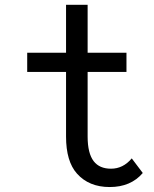

<svg xmlns="http://www.w3.org/2000/svg" viewBox="-20 -752 626 782"><path d="M426.8 9.8Q342.3 9.8 293.5 -44.9Q249 -94.7 249 -195.8V-459H90.8V-537.1H249V-732.4H336.9V-537.1H495.1V-459H336.9V-195.8Q336.9 -127.4 361.8 -95.2Q385.3 -64.9 432.1 -64.9Q481.4 -64.9 516.6 -106.9L561.5 -47.4Q512.7 9.8 426.8 9.8Z"/></svg>

Font: Consola Mono
Style: Book
Weight: 400
Monospace: yes
Designer: Wojciech Kalinowski "wmk69" (wmk69@o2.pl)
Foundry: Wojciech Kalinowski "wmk69" (wmk69@o2.pl)
Version: Version 2.1.0